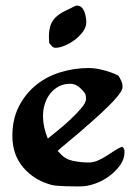

<svg xmlns="http://www.w3.org/2000/svg" viewBox="-20 -657 482 683"><path d="M296 -415Q320 -415 350 -407Q380 -399 401 -388Q407 -379 411.5 -369Q416 -359 416 -348Q416 -337 401.5 -318.5Q387 -300 364.5 -278Q342 -256 314.5 -231.5Q287 -207 261.5 -185Q236 -163 215 -146Q194 -129 185 -120L195 -110Q213 -90 241 -84.5Q269 -79 295 -79Q312 -79 327 -85.5Q342 -92 356.5 -101Q371 -110 385 -119.5Q399 -129 414 -135Q423 -130 423 -117Q423 -91 407 -69Q391 -47 368 -30Q345 -13 317.5 -3.5Q290 6 268 6Q259 6 244.5 6Q230 6 215 5.5Q200 5 186 4Q172 3 164 1Q101 -16 62.5 -61.5Q24 -107 24 -174Q24 -232 46.5 -277Q69 -322 106.5 -353Q144 -384 193.5 -399.5Q243 -415 296 -415ZM133 -245Q133 -224 137.5 -204Q142 -184 150 -164Q162 -174 184.5 -192Q207 -210 229.5 -231Q252 -252 269 -272Q286 -292 286 -305Q286 -312 284 -322Q275 -336 261 -347.5Q247 -359 230 -359Q207 -359 189 -349.5Q171 -340 158.5 -324Q146 -308 139.5 -287.5Q133 -267 133 -245ZM255 -637Q264 -637 270.5 -630.5Q277 -624 280.5 -614.5Q284 -605 285.5 -595Q287 -585 287 -578Q287 -561 275.5 -545Q264 -529 247 -516Q230 -503 211 -495Q192 -487 177 -487Q170 -487 164.5 -493Q159 -499 155 -504L154 -525Q154 -551 160 -567.5Q166 -584 178 -595.5Q190 -607 206.5 -615.5Q223 -624 244 -634Q248 -637 255 -637Z"/></svg>

Font: CAT Altenglisch
Style: Regular
Weight: 400
Designer: Peter Wiegel
Foundry: Peter Wiegel, CAT Fonts
Version: Version 1.000